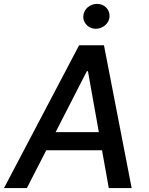

<svg xmlns="http://www.w3.org/2000/svg" viewBox="-41 -958 761 978"><path d="M-20.6 0 361.9 -727.3H488.6L629.6 0H513.1L478.7 -192.5H194.6L95.9 0ZM462.4 -284.8 407 -595.2H401.3L242.2 -284.8ZM383.2 -874.6Q383.9 -888.5 389.7 -900.2Q395.6 -911.9 405.2 -920.3Q414.8 -928.6 427.2 -933.4Q439.6 -938.2 453.1 -938.2Q466.6 -938.2 478.3 -933.8Q490.1 -929.3 499.6 -919.7Q517.8 -901.6 517 -874.6Q516.7 -861.2 510.7 -849.6Q504.6 -838.1 494.9 -829.5Q485.1 -821 472.7 -816.2Q460.2 -811.4 447.1 -811.4Q419.7 -811.4 400.9 -830.3Q382.1 -849.1 383.2 -874.6Z"/></svg>

Font: Inter P Medium
Style: Italic
Weight: 500
Italic angle: 9.39999°
Designer: Rasmus Andersson
Foundry: rsms
Version: Version 3.018;git-588b23468